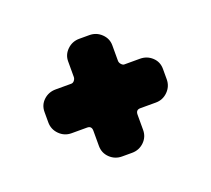

<svg xmlns="http://www.w3.org/2000/svg" viewBox="-68 -501 535 486"><g transform="rotate(-20 199.5 -258.5)"><path d="M359 -245Q359 -226 345.5 -212.5Q332 -199 313 -199H271Q259 -199 259 -186V-145Q259 -126 245.5 -113Q232 -100 213 -100H186Q167 -100 153.5 -113Q140 -126 140 -145V-186Q140 -199 128 -199H86Q67 -199 53.5 -212.5Q40 -226 40 -245V-273Q40 -292 53.5 -304.5Q67 -317 86 -317H128Q133 -317 136.5 -321.5Q140 -326 140 -331V-373Q140 -391 153.5 -404Q167 -417 186 -417H213Q232 -417 245.5 -404Q259 -391 259 -373V-331Q259 -326 263 -321.5Q267 -317 271 -317H313Q332 -317 345.5 -304.5Q359 -292 359 -273Z"/></g></svg>

Font: Monomaniac One
Style: Regular
Weight: 400
Version: Version 1.000; ttfautohint (v1.8.3)